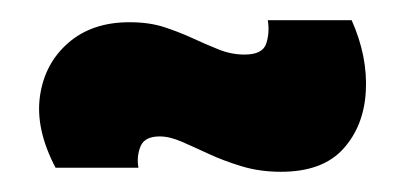

<svg xmlns="http://www.w3.org/2000/svg" viewBox="-20 -401 400 190"><path d="M258 -231Q237 -231 219 -236.5Q201 -242 187 -248.5Q173 -255 160.5 -260.5Q148 -266 138 -266Q123 -266 119 -256Q115 -246 117 -235H35Q15 -273 19.5 -305.5Q24 -338 47.5 -358.5Q71 -379 108 -379Q128 -379 143 -374Q158 -369 171 -363Q184 -357 196.5 -352Q209 -347 222 -347Q240 -347 243.5 -358Q247 -369 245 -381H328Q344 -345 342 -310.5Q340 -276 319.5 -253.5Q299 -231 258 -231Z"/></svg>

Font: Bricolage Grotesque 72pt Condensed ExtraBold
Style: Regular
Weight: 800
Width: 3
Designer: Mathieu Triay
Foundry: Atelier Triay
Version: Version 1.001;gftools[0.9.33.dev8+g029e19f]